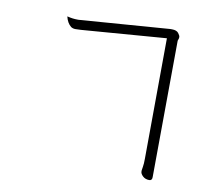

<svg xmlns="http://www.w3.org/2000/svg" viewBox="-85 -832 1170 1009"><g transform="rotate(10 500.0 -327.5)"><path d="M725 30Q725 27 728 10.5Q731 -6 731 -34L735 -677L282 -642Q267 -641 253 -641Q239 -641 229 -648Q208 -665 200 -698Q200 -698 200 -698.5Q200 -699 200.5 -699Q201 -699 202 -699Q229 -692 256 -692H261L744 -728H753Q778 -728 788 -715Q798 -702 798 -694.5Q798 -687 795.5 -681.5Q793 -676 793 -673L788 55Q788 73 773 73Q752 73 738.5 60.5Q725 48 725 36Z"/></g></svg>

Font: Moon Stars Kai T Light
Style: Regular
Weight: 300
Designer: GuiWonder
Version: Version 1.101